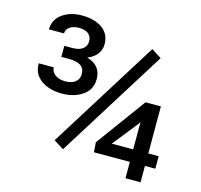

<svg xmlns="http://www.w3.org/2000/svg" viewBox="-104 -829 986 942"><g transform="rotate(15 389.0 -358.0)"><path d="M626 -613.8 278.8 -58.1 228 -90.3 575.2 -646ZM741.2 -146.5V-83H688.5V0H611.8V-83H429.2L425.8 -132.8L610.4 -385.3H688.5V-146.5ZM502.9 -146.5H611.8V-286.6L604 -273.4ZM153.8 -493.7V-549.8H194.8Q230.5 -549.8 248.3 -564.7Q266.1 -579.6 266.1 -603Q266.1 -624.5 250.5 -639.2Q234.9 -653.8 201.2 -653.8Q173.3 -653.8 155 -641.6Q136.7 -629.4 136.7 -608.4H60.1Q60.1 -658.2 100.6 -687.3Q141.1 -716.3 199.7 -716.3Q263.7 -716.3 303.2 -688.5Q342.8 -660.6 342.8 -606.9Q342.8 -580.1 325.9 -557.9Q309.1 -535.6 277.3 -523.4Q349.6 -502.9 349.6 -433.1Q349.6 -379.4 306.9 -349.9Q264.2 -320.3 200.2 -320.3Q163.6 -320.3 130.1 -332.3Q96.7 -344.2 75.7 -369.6Q54.7 -395 54.7 -434.6H131.3Q131.3 -412.6 150.9 -397.7Q170.4 -382.8 202.6 -382.8Q236.8 -382.8 254.6 -397.9Q272.5 -413.1 272.5 -437Q272.5 -467.8 251.7 -480.7Q231 -493.7 194.8 -493.7Z"/></g></svg>

Font: Vazirmatn FD
Style: Regular
Weight: 400
Designer: Saber Rastikerdar
Foundry: Saber Rastikerdar
Version: Version 33.001